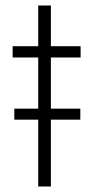

<svg xmlns="http://www.w3.org/2000/svg" viewBox="-20 -678 339 698"><path d="M273 -469H165V-283H272V-243H165V0H119V-243H32V-283H119V-469H26V-510H119V-658H165V-510H273Z"/></svg>

Font: Saira Semi Condensed ExtraLight
Style: Regular
Weight: 200
Width: 4
Designer: Hector Gatti with collaboration of the Omnibus-Type team
Foundry: Omnibus-Type
Version: Version 1.001; ttfautohint (v1.8)